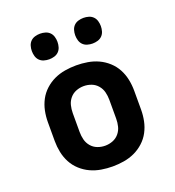

<svg xmlns="http://www.w3.org/2000/svg" viewBox="-135 -844 870 957"><g transform="rotate(-20 300.0 -365.0)"><path d="M300 8Q270 8 240 3Q210 -2 183 -14.5Q156 -27 133.5 -47.5Q111 -68 97 -94.5Q83 -121 77 -150.5Q71 -180 71 -210V-310Q71 -340 77 -369.5Q83 -399 97 -425.5Q111 -452 133.5 -472.5Q156 -493 183 -505.5Q210 -518 240 -523Q270 -528 300 -528Q330 -528 360 -523Q390 -518 417 -505.5Q444 -493 466.5 -472.5Q489 -452 503 -425.5Q517 -399 523 -369.5Q529 -340 529 -310V-210Q529 -180 523 -150.5Q517 -121 503 -94.5Q489 -68 466.5 -47.5Q444 -27 417 -14.5Q390 -2 360 3Q330 8 300 8ZM300 -102Q321 -102 340.5 -109.5Q360 -117 373.5 -133Q387 -149 392 -169Q397 -189 397 -210V-310Q397 -331 392 -351Q387 -371 373.5 -387Q360 -403 340.5 -410.5Q321 -418 300 -418Q279 -418 259.5 -410.5Q240 -403 226.5 -387Q213 -371 208 -351Q203 -331 203 -310V-210Q203 -189 208 -169Q213 -149 226.5 -133Q240 -117 259.5 -109.5Q279 -102 300 -102ZM415 -602Q401 -602 387.5 -606Q374 -610 364.5 -619.5Q355 -629 351 -642.5Q347 -656 347 -670Q347 -684 351 -697.5Q355 -711 364.5 -720.5Q374 -730 387.5 -734Q401 -738 415 -738Q429 -738 442.5 -734Q456 -730 465.5 -720.5Q475 -711 479 -697.5Q483 -684 483 -670Q483 -656 479 -642.5Q475 -629 465.5 -619.5Q456 -610 442.5 -606Q429 -602 415 -602ZM185 -602Q171 -602 157.5 -606Q144 -610 134.5 -619.5Q125 -629 121 -642.5Q117 -656 117 -670Q117 -684 121 -697.5Q125 -711 134.5 -720.5Q144 -730 157.5 -734Q171 -738 185 -738Q199 -738 212.5 -734Q226 -730 235.5 -720.5Q245 -711 249 -697.5Q253 -684 253 -670Q253 -656 249 -642.5Q245 -629 235.5 -619.5Q226 -610 212.5 -606Q199 -602 185 -602Z"/></g></svg>

Font: Iosevka Aile Extrabold
Style: Regular
Weight: 800
Designer: Belleve Invis
Foundry: Belleve Invis
Version: Version 27.3.5; ttfautohint (v1.8.4)